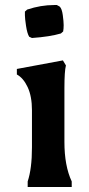

<svg xmlns="http://www.w3.org/2000/svg" viewBox="-20 -743 354 763"><path d="M217 -717Q226 -709 229.5 -683Q233 -657 233 -643Q233 -629 231 -618L222 -610Q178 -597 107 -592L96 -597Q88 -610 83.5 -640Q79 -670 79 -681.5Q79 -693 79 -697L88 -705Q142 -723 195 -723H206ZM236 -393V-179Q236 -84 265 -22V0H90V-22Q107 -73 107 -157V-305Q107 -360 90 -396.5Q73 -433 47 -447V-469L230 -503L242 -483Q236 -460 236 -393Z"/></svg>

Font: Asul
Style: Bold
Weight: 700
Designer: Mariela Monsalve
Foundry: Mariela Monsalve
Version: Version 1.002